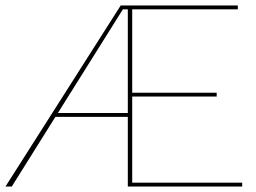

<svg xmlns="http://www.w3.org/2000/svg" viewBox="-28 -680 933 700"><path d="M855 -14V0H438V-254H174L15 0H-8L412 -660H839V-646H454V-342H762V-328H454V-14ZM438 -268V-646H420L183 -268Z"/></svg>

Font: Work Sans Hairline
Style: Regular
Weight: 400
Designer: Wei Huang
Foundry: Wei Huang
Version: Version 1.032